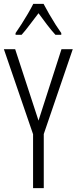

<svg xmlns="http://www.w3.org/2000/svg" viewBox="-20 -967 394 987"><path d="M178 -347 296 -714H354L205 -278V0H150V-277L0 -714H58ZM204 -947Q216 -924 233 -894.5Q250 -865 267 -838.5Q284 -812 295 -797V-788H265Q244 -811 221.5 -840.5Q199 -870 178 -899Q157 -872 133.5 -840.5Q110 -809 91 -788H60V-797Q74 -817 91 -843.5Q108 -870 124 -897.5Q140 -925 151 -947Z"/></svg>

Font: Noto Sans ExtraCondensed Light
Style: Regular
Weight: 300
Width: 2
Designer: Monotype Design Team
Foundry: Monotype Imaging Inc.
Version: Version 2.013; ttfautohint (v1.8.4.7-5d5b)